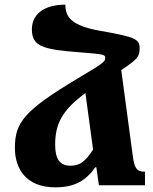

<svg xmlns="http://www.w3.org/2000/svg" viewBox="-20 -796 657 825"><path d="M390 -77H394L405 0H603V-58C565 -58 557 -76 550 -130L501 -495C574 -543 580 -555 580 -589C580 -627 563 -637 414 -663C287 -685 261 -722 261 -776C168 -776 117 -734 117 -670C117 -595 167 -583 326 -571C429 -563 432 -561 432 -547C432 -531 424 -524 314 -459C82 -320 44 -269 44 -160C44 -73 90 9 218 9C303 9 351 -22 390 -78ZM217 -174C217 -263 246 -322 347 -396L380 -153C347 -103 324 -84 283 -84C237 -84 217 -113 217 -174Z"/></svg>

Font: Noto Serif Armenian Extra
Style: Regular
Weight: 800
Designer: Monotype Design Team
Foundry: Monotype Imaging Inc.
Version: Version 1.901